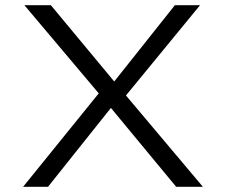

<svg xmlns="http://www.w3.org/2000/svg" viewBox="-20 -720 869 740"><path d="M659 0 386 -330 74 -700H176L431 -393L762 0ZM69 0 375 -378 421 -321 165 0ZM449 -332 406 -388 654 -700H751Z"/></svg>

Font: Lexend Mega Light
Style: Regular
Weight: 300
Version: Version 1.007